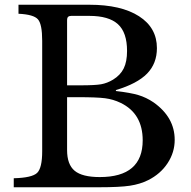

<svg xmlns="http://www.w3.org/2000/svg" viewBox="-20 -790 807 810"><path d="M398 0H38V-38Q115 -40 136.5 -60.5Q158 -81 158 -152V-618Q158 -688 140 -708.5Q122 -729 58 -732V-770H357Q491 -770 566.5 -721.5Q642 -673 642 -587Q642 -522 600.5 -479.5Q559 -437 469 -410V-406Q530 -399 563.5 -389Q597 -379 628 -358Q717 -295 717 -200Q717 -147 687 -101.5Q657 -56 605 -30Q571 -13 528 -6.5Q485 0 398 0ZM401 -43Q582 -43 582 -198Q582 -311 489 -356Q458 -371 423.5 -375.5Q389 -380 308 -380H263V-157Q263 -96 295 -69.5Q327 -43 401 -43ZM263 -430H319Q381 -430 406.5 -434.5Q432 -439 457 -454Q488 -473 502 -501.5Q516 -530 516 -575Q516 -653 477.5 -688Q439 -723 357 -723H280Q263 -723 263 -706Z"/></svg>

Font: Libre Baskerville
Style: Regular
Weight: 400
Designer: Pablo Impallari, Rodrigo Fuenzalida
Foundry: Pablo Impallari, Rodrigo Fuenzalida
Version: Version 1.000